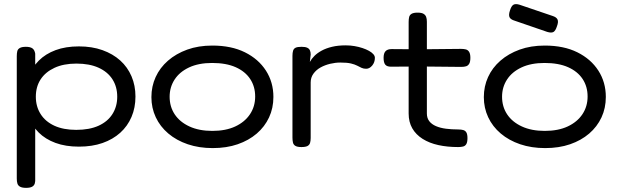

<svg xmlns="http://www.w3.org/2000/svg" viewBox="-20 -700 2978 927"><path d="M361 8Q297 8 248 -10Q199 -28 166.5 -60.5Q134 -93 118 -137Q102 -181 102 -235Q102 -287 118.5 -331Q135 -375 167.5 -407.5Q200 -440 248.5 -458Q297 -476 361 -476Q424 -476 474.5 -458Q525 -440 560.5 -408Q596 -376 615 -331.5Q634 -287 634 -234Q634 -180 615 -135.5Q596 -91 560.5 -59Q525 -27 475 -9.5Q425 8 361 8ZM106 207Q87 207 77 201.5Q67 196 64 186Q61 176 61 162V-429Q61 -443 63.5 -453Q66 -463 76 -468.5Q86 -474 105 -474Q126 -474 136.5 -466.5Q147 -459 150 -441V161Q151 175 148 185.5Q145 196 135 201.5Q125 207 106 207ZM348 -73Q412 -73 456 -93Q500 -113 523 -149.5Q546 -186 546 -233Q546 -281 523 -317Q500 -353 456 -373Q412 -393 349 -393Q287 -393 243 -372.5Q199 -352 176 -316.5Q153 -281 153 -233Q153 -186 176 -149.5Q199 -113 242.5 -93Q286 -73 348 -73Z M1007 15Q941 15 886.5 -3.5Q832 -22 792.5 -55.5Q753 -89 732 -134Q711 -179 711 -231Q711 -283 731.5 -328Q752 -373 791 -407Q830 -441 884 -460.5Q938 -480 1005 -480Q1097 -480 1162.5 -447.5Q1228 -415 1264 -359Q1300 -303 1300 -232Q1300 -178 1279 -133Q1258 -88 1219.5 -55Q1181 -22 1127.5 -3.5Q1074 15 1007 15ZM1005 -68Q1070 -68 1116 -89.5Q1162 -111 1187 -148.5Q1212 -186 1212 -234Q1212 -282 1188 -318.5Q1164 -355 1118 -375.5Q1072 -396 1004 -396Q939 -396 893 -374.5Q847 -353 823 -316Q799 -279 799 -233Q799 -185 823.5 -148Q848 -111 894.5 -89.5Q941 -68 1005 -68Z M1435 10Q1416 10 1406.5 4.5Q1397 -1 1394.5 -11.5Q1392 -22 1392 -36V-430Q1392 -445 1395 -455Q1398 -465 1407 -469.5Q1416 -474 1436 -474Q1454 -474 1463.5 -469.5Q1473 -465 1476.5 -456.5Q1480 -448 1480 -437L1476 -401Q1484 -416 1498 -430Q1512 -444 1533 -455.5Q1554 -467 1583 -474Q1612 -481 1649 -481Q1671 -481 1691.5 -477.5Q1712 -474 1730 -468Q1748 -462 1761.5 -454.5Q1775 -447 1782.5 -438.5Q1790 -430 1790 -421Q1790 -399 1777 -383.5Q1764 -368 1748 -368Q1735 -368 1725.5 -372.5Q1716 -377 1704.5 -383Q1693 -389 1674.5 -393.5Q1656 -398 1623 -398Q1599 -398 1574 -392Q1549 -386 1528 -374.5Q1507 -363 1493.5 -344.5Q1480 -326 1480 -302V-34Q1480 -20 1477 -10Q1474 0 1464.5 5Q1455 10 1435 10Z M2192 10Q2140 10 2096.5 0.5Q2053 -9 2020.5 -29.5Q1988 -50 1970.5 -80.5Q1953 -111 1953 -152V-594Q1953 -608 1955.5 -618Q1958 -628 1967.5 -633.5Q1977 -639 1996 -639Q2015 -639 2024.5 -633.5Q2034 -628 2037.5 -618.5Q2041 -609 2041 -595V-152Q2041 -130 2052.5 -115Q2064 -100 2085 -91Q2106 -82 2133.5 -78.5Q2161 -75 2191 -75Q2207 -75 2217 -72Q2227 -69 2232 -60Q2237 -51 2237 -33Q2237 -14 2231.5 -4.5Q2226 5 2215.5 7.5Q2205 10 2192 10ZM1871 -463 2004 -462 2206 -464Q2219 -464 2229 -461.5Q2239 -459 2245 -449.5Q2251 -440 2251 -421Q2251 -402 2245.5 -392.5Q2240 -383 2230.5 -380Q2221 -377 2207 -377L2007 -379L1868 -378Q1848 -378 1840 -388Q1832 -398 1832 -421Q1832 -443 1841.5 -453Q1851 -463 1871 -463Z M2612 15Q2546 15 2491.5 -3.5Q2437 -22 2397.5 -55.5Q2358 -89 2337 -134Q2316 -179 2316 -231Q2316 -283 2336.5 -328Q2357 -373 2396 -407Q2435 -441 2489 -460.5Q2543 -480 2610 -480Q2702 -480 2767.5 -447.5Q2833 -415 2869 -359Q2905 -303 2905 -232Q2905 -178 2884 -133Q2863 -88 2824.5 -55Q2786 -22 2732.5 -3.5Q2679 15 2612 15ZM2610 -68Q2675 -68 2721 -89.5Q2767 -111 2792 -148.5Q2817 -186 2817 -234Q2817 -282 2793 -318.5Q2769 -355 2723 -375.5Q2677 -396 2609 -396Q2544 -396 2498 -374.5Q2452 -353 2428 -316Q2404 -279 2404 -233Q2404 -185 2428.5 -148Q2453 -111 2499.5 -89.5Q2546 -68 2610 -68ZM2622 -546 2465 -600Q2445 -606 2440 -617Q2435 -628 2442 -649Q2449 -672 2459.5 -677.5Q2470 -683 2489 -677L2648 -623Q2667 -617 2672 -605.5Q2677 -594 2669 -573Q2662 -551 2652 -545.5Q2642 -540 2622 -546Z"/></svg>

Font: Fredoka SemiExpanded
Style: Regular
Weight: 400
Width: 6
Designer: Ben Nathan
Foundry: Milena B. Brandão, Ben Nathan
Version: Version 2.001